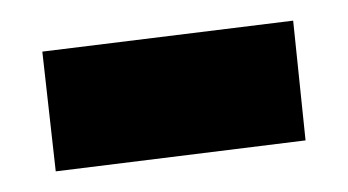

<svg xmlns="http://www.w3.org/2000/svg" viewBox="-20 -365 337 186"><path d="M21 -315 264 -345 276 -229 34 -199Z"/></svg>

Font: Piazzolla SC ExtraBold
Style: Regular
Weight: 800
Designer: Juan Pablo del Peral
Foundry: Huerta Tipografica
Version: Version 1.330